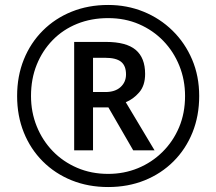

<svg xmlns="http://www.w3.org/2000/svg" viewBox="-20 -744 872 774"><path d="M279 -138V-575H407Q489 -575 527 -543Q565 -511 565 -446Q565 -399 541 -371.5Q517 -344 487 -332L603 -138H517L417 -311H355V-138ZM405 -373Q444 -373 466 -393Q488 -413 488 -444Q488 -479 468 -495Q448 -511 404 -511H355V-373ZM416 10Q336 10 269 -17Q202 -44 152.5 -93.5Q103 -143 76 -210Q49 -277 49 -357Q49 -437 76 -504Q103 -571 152.5 -620.5Q202 -670 269 -697Q336 -724 416 -724Q492 -724 558.5 -697Q625 -670 675.5 -620.5Q726 -571 754.5 -504Q783 -437 783 -357Q783 -277 756 -210Q729 -143 679.5 -93.5Q630 -44 563 -17Q496 10 416 10ZM416 -43Q480 -43 536 -66Q592 -89 635 -131.5Q678 -174 702 -231Q726 -288 726 -357Q726 -422 703 -479Q680 -536 638.5 -579Q597 -622 540.5 -646.5Q484 -671 416 -671Q348 -671 291 -648Q234 -625 192.5 -582.5Q151 -540 128 -483Q105 -426 105 -357Q105 -292 128 -235Q151 -178 192.5 -135Q234 -92 291 -67.5Q348 -43 416 -43Z"/></svg>

Font: Noto Sans Cherokee
Style: Regular
Weight: 400
Designer: Monotype Design Team
Foundry: Monotype Imaging Inc.
Version: Version 2.001